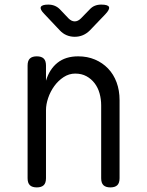

<svg xmlns="http://www.w3.org/2000/svg" viewBox="-20 -805 640 835"><path d="M180 -326V-30Q180 -9 170 0.5Q160 10 140 10Q120 10 110 0.5Q100 -9 100 -30V-520Q100 -541 110 -550.5Q120 -560 140 -560Q160 -560 170 -550.5Q180 -541 180 -520V-454Q195 -504 230 -532Q265 -560 320 -560Q360 -560 393 -546Q426 -532 450 -507Q474 -482 487 -447Q500 -412 500 -369V-30Q500 -9 490 0.5Q480 10 460 10Q440 10 430 0.5Q420 -9 420 -30V-347Q420 -374 413 -399Q406 -424 391.5 -443Q377 -462 356 -473.5Q335 -485 307 -485Q280 -485 256.5 -469.5Q233 -454 216 -430.5Q199 -407 189.5 -379Q180 -351 180 -326ZM190 -785Q205 -785 217.5 -780Q230 -775 240 -765L278 -725Q291 -712 305 -712Q319 -712 332 -725L370 -764Q380 -775 392.5 -780Q405 -785 420 -785Q450 -785 454 -774.5Q458 -764 438 -743L371 -673Q357 -659 340.5 -652Q324 -645 305 -645Q286 -645 269.5 -652Q253 -659 240 -673L173 -744Q153 -764 157.5 -774.5Q162 -785 190 -785Z"/></svg>

Font: Maple Mono Normal NL Light
Style: Regular
Weight: 300
Monospace: yes
Designer: subframe7536
Version: Version 7.000